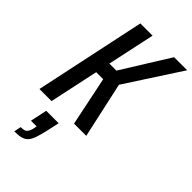

<svg xmlns="http://www.w3.org/2000/svg" viewBox="-291 -766 1122 1122"><g transform="rotate(45 270.0 -204.5)"><path d="M7 0 153 -688H254L191 -394H249L432 -688H540L318 -346L394 0H293L230 -304H172L107 0ZM78 279 87 235Q108 235 118.5 230.5Q129 226 135 216Q141 206 146 188L150 166H103L125 62H228L209 148Q200 186 191 212Q182 238 169 252.5Q156 267 134.5 273Q113 279 78 279Z"/></g></svg>

Font: Saira Condensed Medium
Style: Italic
Weight: 500
Width: 3
Italic angle: -12°
Designer: Hector Gatti with collaboration of the Omnibus-Type team
Foundry: Omnibus-Type
Version: Version 1.101